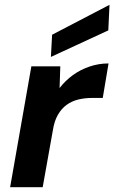

<svg xmlns="http://www.w3.org/2000/svg" viewBox="-20 -776 474 796"><path d="M22 0 110 -501H230L227 -411Q251 -442 282 -464.5Q313 -487 351 -500Q389 -513 430 -513L406 -370H363Q332 -370 305 -363.5Q278 -357 256.5 -341.5Q235 -326 220 -300Q205 -274 199 -235L157 0ZM191 -540 196 -632 434 -756 429 -650Z"/></svg>

Font: DM Sans 18pt
Style: Bold Italic
Weight: 700
Italic angle: -10°
Designer: Colophon Foundry, Jonny Pinhorn
Foundry: Colophon Foundry
Version: Version 4.004;gftools[0.9.30]